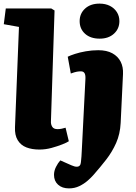

<svg xmlns="http://www.w3.org/2000/svg" viewBox="-20 -814 751 1063"><path d="M85 -665 1 -680 12 -767H264L282 -756L262 -142Q261 -126 269 -112.5Q277 -99 299 -99Q310 -99 322 -101.5Q334 -104 343 -107L361 -32Q351 -25 324.5 -14.5Q298 -4 265 5Q232 14 198 14Q157 14 126 2Q95 -10 78 -38Q61 -66 63 -110ZM648 -133Q645 -72 623 -22.5Q601 27 568 69.5Q535 112 498 154Q485 169 465 186.5Q445 204 419 216.5Q393 229 362 229Q324 229 301.5 208.5Q279 188 279 154Q279 132 290 110Q301 88 314 74L375 101Q393 109 404.5 109Q416 109 421.5 102.5Q427 96 428 84Q430 69 431 52Q432 35 433 16Q434 -3 435 -23L453 -378Q454 -399 448 -409Q442 -419 428 -419Q417 -419 405.5 -417Q394 -415 372 -407L355 -500Q369 -507 395 -515.5Q421 -524 455 -530Q489 -536 524 -536Q571 -536 602 -519Q633 -502 648 -472.5Q663 -443 661 -404ZM421 -697Q421 -739 451 -766.5Q481 -794 531 -794Q564 -794 588.5 -781.5Q613 -769 627 -747Q641 -725 641 -697Q641 -655 611 -627.5Q581 -600 532 -600Q481 -600 451 -627Q421 -654 421 -697Z"/></svg>

Font: Literata Black
Style: Italic
Weight: 900
Italic angle: -2°
Designer: Latin by Veronika Burian and Jose Scaglione. Greek by Irene Vlachou. Cyrillic by Vera Evstafieva
Foundry: TypeTogether
Version: Version 3.002